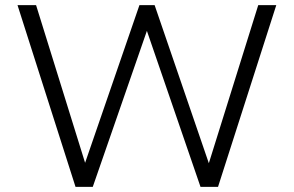

<svg xmlns="http://www.w3.org/2000/svg" viewBox="-20 -725 1140 745"><path d="M273 0 48 -705H120L314 -81H306L521 -705H580L794 -81H787L982 -705H1052L826 0H758L548 -611H552L340 0Z"/></svg>

Font: Nunito Sans 8pt Light
Style: Regular
Weight: 300
Version: Version 3.101;gftools[0.9.27]